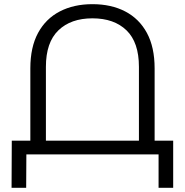

<svg xmlns="http://www.w3.org/2000/svg" viewBox="-20 -726 870 903"><path d="M122.7 0V-404.6Q122.7 -503.9 158.9 -571Q195.2 -638 261.2 -672.2Q327.1 -706.4 414.6 -706.4Q503.2 -706.4 568.9 -672.2Q634.7 -638 671 -571Q707.2 -503.9 707.2 -404.6V0H633.4V-411.7Q633.4 -526.6 575.1 -583.2Q516.7 -639.8 414.7 -639.8Q313.2 -639.8 254.6 -583.2Q195.9 -526.6 195.9 -411.7V0ZM34.4 157.1 35.4 -64.3H794.5V157.1H725.8V0H104L103.1 157.1Z"/></svg>

Font: Montserrat Alternates Thin
Style: Regular
Weight: 100
Designer: Julieta Ulanovsky
Foundry: Julieta Ulanovsky
Version: Version 9.000